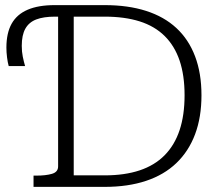

<svg xmlns="http://www.w3.org/2000/svg" viewBox="-20 -730 860 750"><path d="M193 -710H389Q480 -710 550.5 -687.5Q621 -665 669 -620.5Q717 -576 742 -510Q767 -444 767 -358Q767 -272 742 -205.5Q717 -139 669 -93Q621 -47 550.5 -23.5Q480 0 389 0H111V-44H122Q159 -44 183 -51Q207 -58 207 -80V-665H195Q150 -665 121.5 -654Q93 -643 79 -618Q65 -593 65 -551Q65 -528 69 -508.5Q73 -489 78 -472H14Q10 -486 7.5 -506Q5 -526 5 -544Q5 -601 25.5 -637.5Q46 -674 88 -692Q130 -710 193 -710ZM389 -665H268V-45H389Q467 -45 525.5 -64.5Q584 -84 623 -123.5Q662 -163 681.5 -221.5Q701 -280 701 -358Q701 -436 681.5 -493.5Q662 -551 623 -589.5Q584 -628 525.5 -646.5Q467 -665 389 -665Z"/></svg>

Font: Roboto Serif 20pt ExtraLight
Style: Regular
Weight: 250
Version: Version 1.008